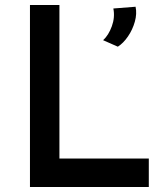

<svg xmlns="http://www.w3.org/2000/svg" viewBox="-20 -749 666 769"><path d="M100 -729H218V-114H576V0H100ZM452 -562 393 -588Q415 -608 428 -644Q441 -680 434 -715L523 -722Q529 -694 520 -662Q511 -630 492.5 -603Q474 -576 452 -562Z"/></svg>

Font: Reem Kufi Fun Medium
Style: Regular
Weight: 500
Designer: Khaled Hosny
Version: Version 1.005